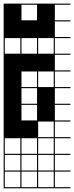

<svg xmlns="http://www.w3.org/2000/svg" viewBox="-20 -747 404 1046"><path d="M363.6 278.8H0V187.9H6.1V272.7H90.9V187.9H0V-727.3H363.6V-721.2H278.8V-636.4H363.6V-630.3H278.8V-545.5H363.6V-539.4H278.8V-454.5H363.6V-448.5H278.8V-363.6H363.6V-357.6H278.8V-272.7H363.6V-266.7H278.8V-181.8H363.6V-175.8H278.8V-90.9H363.6V-84.8H278.8V0H363.6V6.1H278.8V90.9H363.6V97H278.8V181.8H363.6V187.9H278.8V272.7H363.6ZM187.9 -636.4H272.7V-721.2H187.9ZM6.1 -636.4H90.9V-721.2H6.1ZM97 -636.4H181.8V-721.2H97ZM187.9 -545.5H272.7V-630.3H187.9ZM6.1 -545.5H90.9V-630.3H6.1ZM97 -545.5H181.8V-630.3H97ZM187.9 -454.5H272.7V-539.4H187.9ZM6.1 -454.5H90.9V-539.4H6.1ZM97 -454.5H181.8V-539.4H97ZM97 -272.7H181.8V-357.6H97ZM187.9 -272.7H272.7V-357.6H187.9ZM97 -181.8H181.8V-266.7H97ZM97 -90.9H181.8V-175.8H97ZM187.9 0H272.7V-84.8H187.9ZM187.9 90.9H272.7V6.1H187.9ZM97 90.9H181.8V6.1H97ZM6.1 90.9H90.9V6.1H6.1ZM97 181.8H181.8V97H97ZM6.1 181.8H90.9V97H6.1ZM272.7 97H187.9V181.8H272.7ZM181.8 272.7V187.9H97V272.7ZM272.7 272.7V187.9H187.9V272.7ZM0 -727.3H90.9V-636.4H0ZM90.9 -636.4H181.8V-545.5H90.9ZM181.8 -727.3H272.7V-636.4H181.8ZM181.8 -636.4H272.7V-545.5H181.8ZM0 -636.4H90.9V-545.5H0Z"/></svg>

Font: Micro 5 Charted
Style: Regular
Weight: 400
Designer: Sarah Cadigan-Fried
Version: Version 1.000; ttfautohint (v1.8.4.7-5d5b)